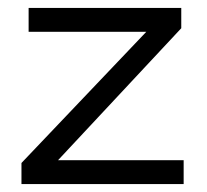

<svg xmlns="http://www.w3.org/2000/svg" viewBox="-20 -463 520 483"><path d="M34 0H442V-60H126L436 -392V-443H52V-383H348L34 -53Z"/></svg>

Font: KpMath
Style: Sans
Weight: 400
Version: Version 0.64